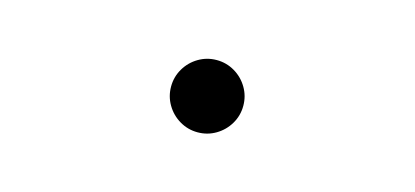

<svg xmlns="http://www.w3.org/2000/svg" viewBox="-32 -627 1065 493"><g transform="rotate(15 500.0 -380.0)"><path d="M596 -380Q596 -354 583 -332Q570 -310 548 -297Q526 -284 500 -284Q474 -284 452 -297Q430 -310 417 -332Q404 -354 404 -380Q404 -406 417 -428Q430 -450 452 -463Q474 -476 500 -476Q526 -476 548 -463Q570 -450 583 -428Q596 -406 596 -380Z"/></g></svg>

Font: 寒蝉端黑体 Light
Style: Regular
Weight: 300
Designer: ChillDuanSans {Warren2060}; 
Source Han Sans {Ryoko NISHIZUKA 西塚涼子 (kana, bopomofo & ideographs); Paul D. Hunt (Latin, G
Foundry: ChillType&Adobe
Version: Version 1.300;Glyphs 3.3 (3306)